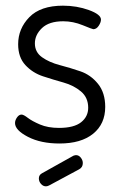

<svg xmlns="http://www.w3.org/2000/svg" viewBox="-20 -499 425 677"><path d="M33 -65C33 -48.3 48.2 -32.2 78.5 -16.5C108.8 -0.8 146 7 190 7C240.7 7 280.2 -4.5 308.5 -27.5C336.8 -50.5 351 -82 351 -122C351 -155.3 342.5 -182.5 325.5 -203.5C308.5 -224.5 287.8 -239.2 263.5 -247.5C239.2 -255.8 214.8 -263.2 190.5 -269.5C166.2 -275.8 145.5 -285 128.5 -297C111.5 -309 103 -325.3 103 -346C103 -366 111.3 -384 128 -400C144.7 -416 169.7 -424 203 -424C226.3 -424 249.3 -419.3 272 -410C294.7 -400.7 307 -396 309 -396C316.3 -396 322.7 -400 328 -408C333.3 -416 336 -423.3 336 -430C336 -442 321.8 -453.2 293.5 -463.5C265.2 -473.8 234.7 -479 202 -479C149.3 -479 109.8 -465.5 83.5 -438.5C57.2 -411.5 44 -379.7 44 -343C44 -312.3 52.5 -287.8 69.5 -269.5C86.5 -251.2 107.2 -238 131.5 -230C155.8 -222 180 -214.7 204 -208C228 -201.3 248.5 -190.8 265.5 -176.5C282.5 -162.2 291 -143 291 -119C291 -98.3 282.7 -81.3 266 -68C249.3 -54.7 223.3 -48 188 -48C162 -48 139.7 -52 121 -60C102.3 -68 88 -75.8 78 -83.5C68 -91.2 60.7 -95 56 -95C50 -95 44.7 -91.7 40 -85C35.3 -78.3 33 -71.7 33 -65ZM117 130C117 137.3 119.5 143.8 124.5 149.5C129.5 155.2 135.3 158 142 158C145.3 158 149 157 153 155L259 98C267.7 93.3 272 86 272 76C272 69.3 269.7 63 265 57C260.3 51 254.7 48 248 48C246 48 243 48.7 239 50L128 112C120.7 116 117 122 117 130Z"/></svg>

Font: Terminal Dosis
Style: Book
Weight: 400
Designer: EdgarTolentino, PabloImpallari, IginoMarini
Foundry: EdgarTolentino, PabloImpallari, IginoMarini
Version: Version 1.006